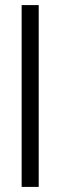

<svg xmlns="http://www.w3.org/2000/svg" viewBox="-20 -734 237 754"><path d="M65 0V-714H132V0Z"/></svg>

Font: Arcon
Style: Regular
Weight: 400
Designer: M. Zarth
Foundry: martin zarth - visuelle & digitale kommunikation
Version: Version 1.131;PS 001.131;hotconv 1.0.70;makeotf.lib2.5.58329